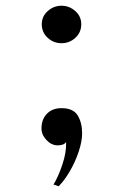

<svg xmlns="http://www.w3.org/2000/svg" viewBox="-20 -518 430 671"><path d="M267 -52Q267 -24 255 12Q243 48 224 80.5Q205 113 185 133L167 127Q184 99 198 57Q212 15 211 -18V-22Q207 -15 198.5 -12.5Q190 -10 182 -10Q160 -10 142.5 -28.5Q125 -47 125 -69Q125 -101 144 -120.5Q163 -140 195 -140Q236 -140 251.5 -114.5Q267 -89 267 -52ZM264 -433Q264 -405 243.5 -386Q223 -367 195 -367Q167 -367 146.5 -386Q126 -405 126 -433Q126 -461 147 -479.5Q168 -498 195 -498Q222 -498 243 -479.5Q264 -461 264 -433Z"/></svg>

Font: Kaisei Tokumin
Style: Regular
Weight: 400
Designer: Font-Kai, 金井和夫
Foundry: KAZUO KANAI
Version: Version 5.003